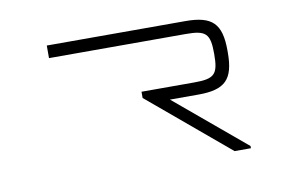

<svg xmlns="http://www.w3.org/2000/svg" viewBox="-73 -842 1577 984"><g transform="rotate(-10 715.5 -350.0)"><path d="M941.5 -700H220V-634.5H931.5C1037.5 -634.5 1057.5 -614.5 1057.5 -509V-508.5C1057.5 -402.5 1037.5 -382.5 931.5 -382.5H657V-350L1074 0H1159V-11.5L793.5 -317.5H941.5C1081 -317.5 1127.5 -363.5 1127.5 -503.5V-514C1127.5 -654 1081 -700 941.5 -700Z"/></g></svg>

Font: Melete Light
Style: Regular
Weight: 300
Width: 6
Designer: Sora Sagano
Foundry: DOT COLON
Version: Version 0.200;FEAKit 1.0